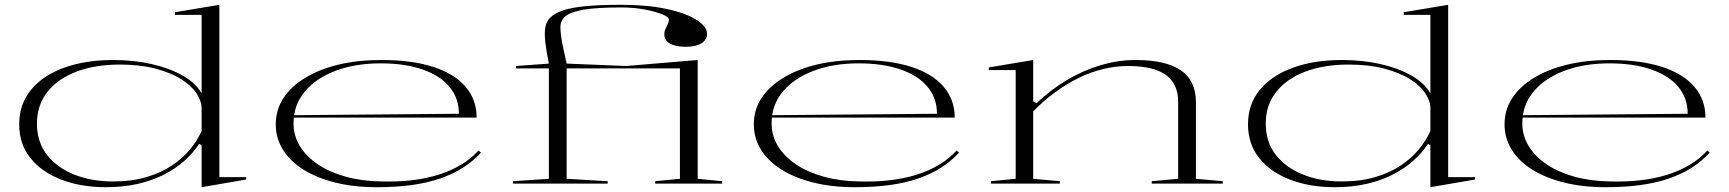

<svg xmlns="http://www.w3.org/2000/svg" viewBox="-20 -765 7205 800"><path d="M894 -745V-27H1006V-17L820 15V-159L810 -166Q786 -129 750 -96.5Q714 -64 666 -39Q618 -14 557 0.5Q496 15 421 15Q318 15 236.5 -16Q155 -47 107.5 -105.5Q60 -164 60 -247Q60 -331 109.5 -391Q159 -451 247.5 -483Q336 -515 452 -515Q536 -515 610 -498.5Q684 -482 739.5 -451Q795 -420 820 -376V-703H709V-714ZM479 -496Q376 -496 298.5 -466.5Q221 -437 177.5 -382Q134 -327 134 -250Q134 -173 176 -119.5Q218 -66 289.5 -37.5Q361 -9 450 -9Q530 -9 591.5 -27.5Q653 -46 698 -76.5Q743 -107 773 -144Q803 -181 820 -219V-314Q820 -344 798.5 -376.5Q777 -409 734.5 -435.5Q692 -462 628 -479Q564 -496 479 -496Z M1569 -515Q1696 -515 1784.5 -486.5Q1873 -458 1919.5 -404Q1966 -350 1966 -275H1203V-285L1892 -291Q1892 -356 1853 -403Q1814 -450 1740.5 -475.5Q1667 -501 1566 -501Q1460 -501 1378 -470Q1296 -439 1249.5 -383Q1203 -327 1203 -251Q1203 -199 1230 -155.5Q1257 -112 1305.5 -79.5Q1354 -47 1421.5 -28.5Q1489 -10 1569 -9Q1636 -7 1696 -14Q1756 -21 1807 -37Q1858 -53 1900 -78Q1942 -103 1974 -138L1984 -129Q1952 -94 1910 -67Q1868 -40 1814.5 -21.5Q1761 -3 1695.5 6Q1630 15 1550 15Q1454 15 1376.5 -4.5Q1299 -24 1244 -58.5Q1189 -93 1159 -141Q1129 -189 1129 -247Q1129 -307 1160.5 -355.5Q1192 -404 1250.5 -440Q1309 -476 1389.5 -495.5Q1470 -515 1569 -515Z M2117 0V-10L2267 -20V-480H2130V-490L2267 -500Q2256 -553 2252 -590.5Q2248 -628 2252 -649Q2255 -674 2273 -692Q2291 -710 2327 -722Q2363 -734 2422 -739.5Q2481 -745 2567 -745Q2678 -745 2758.5 -727.5Q2839 -710 2882.5 -682Q2926 -654 2926 -624Q2926 -599 2902.5 -584.5Q2879 -570 2838 -570Q2795 -570 2771.5 -583.5Q2748 -597 2748 -621Q2748 -634 2753 -644.5Q2758 -655 2762.5 -665Q2767 -675 2767 -683Q2767 -694 2740.5 -705Q2714 -716 2668.5 -725Q2623 -734 2567 -734Q2469 -734 2414 -725Q2359 -716 2337 -698Q2315 -680 2315 -651Q2315 -637 2318 -614.5Q2321 -592 2327 -563.5Q2333 -535 2341 -500L2589 -490L2887 -515V-20L2989 -10V0H2710V-10L2813 -20V-480H2341V-20L2512 -10V0Z M3561 -515Q3688 -515 3776.5 -486.5Q3865 -458 3911.5 -404Q3958 -350 3958 -275H3195V-285L3884 -291Q3884 -356 3845 -403Q3806 -450 3732.5 -475.5Q3659 -501 3558 -501Q3452 -501 3370 -470Q3288 -439 3241.5 -383Q3195 -327 3195 -251Q3195 -199 3222 -155.5Q3249 -112 3297.5 -79.5Q3346 -47 3413.5 -28.5Q3481 -10 3561 -9Q3628 -7 3688 -14Q3748 -21 3799 -37Q3850 -53 3892 -78Q3934 -103 3966 -138L3976 -129Q3944 -94 3902 -67Q3860 -40 3806.5 -21.5Q3753 -3 3687.5 6Q3622 15 3542 15Q3446 15 3368.5 -4.5Q3291 -24 3236 -58.5Q3181 -93 3151 -141Q3121 -189 3121 -247Q3121 -307 3152.5 -355.5Q3184 -404 3242.5 -440Q3301 -476 3381.5 -495.5Q3462 -515 3561 -515Z M5075 -10V0H4779V-10L4889 -20V-340Q4889 -416 4837.5 -453Q4786 -490 4680 -490Q4629 -490 4577 -477.5Q4525 -465 4475 -440.5Q4425 -416 4377 -381Q4329 -346 4285 -301V-20L4396 -10V0H4109V-10L4212 -20V-473H4100V-484L4285 -515V-342L4299 -335Q4360 -393 4428 -433Q4496 -473 4568 -494Q4640 -515 4711 -515Q4775 -515 4822.5 -504Q4870 -493 4901 -471.5Q4932 -450 4947.5 -417Q4963 -384 4963 -338V-20Z M6014 -745V-27H6126V-17L5940 15V-159L5930 -166Q5906 -129 5870 -96.5Q5834 -64 5786 -39Q5738 -14 5677 0.5Q5616 15 5541 15Q5438 15 5356.5 -16Q5275 -47 5227.5 -105.5Q5180 -164 5180 -247Q5180 -331 5229.5 -391Q5279 -451 5367.5 -483Q5456 -515 5572 -515Q5656 -515 5730 -498.5Q5804 -482 5859.5 -451Q5915 -420 5940 -376V-703H5829V-714ZM5599 -496Q5496 -496 5418.5 -466.5Q5341 -437 5297.5 -382Q5254 -327 5254 -250Q5254 -173 5296 -119.5Q5338 -66 5409.5 -37.5Q5481 -9 5570 -9Q5650 -9 5711.5 -27.5Q5773 -46 5818 -76.5Q5863 -107 5893 -144Q5923 -181 5940 -219V-314Q5940 -344 5918.5 -376.5Q5897 -409 5854.5 -435.5Q5812 -462 5748 -479Q5684 -496 5599 -496Z M6689 -515Q6816 -515 6904.5 -486.5Q6993 -458 7039.5 -404Q7086 -350 7086 -275H6323V-285L7012 -291Q7012 -356 6973 -403Q6934 -450 6860.5 -475.5Q6787 -501 6686 -501Q6580 -501 6498 -470Q6416 -439 6369.5 -383Q6323 -327 6323 -251Q6323 -199 6350 -155.5Q6377 -112 6425.5 -79.5Q6474 -47 6541.5 -28.5Q6609 -10 6689 -9Q6756 -7 6816 -14Q6876 -21 6927 -37Q6978 -53 7020 -78Q7062 -103 7094 -138L7104 -129Q7072 -94 7030 -67Q6988 -40 6934.5 -21.5Q6881 -3 6815.5 6Q6750 15 6670 15Q6574 15 6496.5 -4.5Q6419 -24 6364 -58.5Q6309 -93 6279 -141Q6249 -189 6249 -247Q6249 -307 6280.5 -355.5Q6312 -404 6370.5 -440Q6429 -476 6509.5 -495.5Q6590 -515 6689 -515Z"/></svg>

Font: Kalnia Expanded ExtraLight
Style: Regular
Weight: 250
Width: 7
Designer: Frida Medrano
Foundry: Frida Medrano
Version: Version 1.105